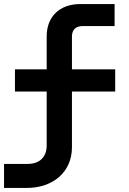

<svg xmlns="http://www.w3.org/2000/svg" viewBox="-20 -750 640 950"><path d="M111 180C245 180 336 99 336 -21V-297H550V-407H336V-570C336 -603 356 -621 389 -621H547V-730H378C275 -730 211 -668 211 -570V-407H54V-297H211V-30C211 27 176 61 117 61H0V180Z"/></svg>

Font: Tekne LDO
Style: Bold
Weight: 700
Monospace: yes
Designer: Alessio Laiso, Mario Rullo, Paolo Rosset
Foundry: Alessio Laiso
Version: Version 1.000;hotconv 1.0.109;makeotfexe 2.5.65596